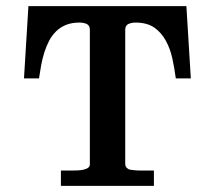

<svg xmlns="http://www.w3.org/2000/svg" viewBox="-20 -608 644 628"><path d="M555.2 -351.6V-352.5L554.7 -353.5Q550.8 -383.8 543.9 -416Q537.1 -447.8 522.5 -474.6Q508.3 -501 484.9 -517.6Q460.9 -534.2 422.9 -534.2Q410.2 -534.2 399.4 -529.3Q389.6 -524.4 389.6 -510.3V-72.8Q389.6 -66.9 391.6 -63Q393.6 -59.1 398.9 -55.7Q402.8 -52.7 414.1 -51.8Q425.3 -50.3 438 -50.3H462.9H481H482.4H483.4V-48.8V-47.9V-2.4V-1V0H482.4H481H181.6H180.7H179.2V-1V-2.4V-47.9V-48.8V-50.3H180.7H181.6H202.1H220.2Q231.4 -50.3 242.7 -51.3Q253.9 -52.2 262.7 -56.2Q270.5 -59.1 273.4 -65.9Q273.9 -67.9 273.9 -70.8V-76.7V-510.3Q273.9 -524.4 264.2 -529.3Q253.9 -534.2 240.7 -534.2Q214.8 -534.2 196 -526.6Q177.2 -519 163.6 -505.6Q149.9 -492.2 140.6 -474.6Q131.3 -456.5 125 -436.5Q118.7 -416.5 114.7 -395Q110.8 -373.5 107.9 -353.5V-352.5V-351.6H106.4H105.5H61H60.1H58.6V-353V-354L72.8 -585.4V-586.9L73.2 -587.9H74.2H75.2H587.4H588.9H589.8V-586.9V-585.4L604 -354V-353L604.5 -351.6H603H601.6H557.1H556.2Z"/></svg>

Font: RIT Rachana
Style: Bold
Weight: 700
Designer: Hussain KH
Version: 1.5.2